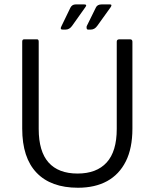

<svg xmlns="http://www.w3.org/2000/svg" viewBox="-20 -847 708 879"><path d="M336.8 12.5Q213.3 12.5 147.5 -56.2Q81.7 -124.8 81.7 -258.2V-656.5Q81.7 -666.8 90.3 -667H149.7Q157.2 -667 157.2 -656.2V-256.8Q157.2 -153.7 202.3 -103.1Q247.5 -52.5 335 -52.5Q422.2 -52.5 468.3 -103.1Q514.5 -153.7 514.5 -256.8V-656.2Q514.5 -667 526.7 -667H575.3Q586 -667 586.2 -656.2V-258.2Q586.2 -168.5 556 -108.3Q525.8 -48.2 470.4 -17.8Q415 12.5 336.8 12.5ZM376.7 -726.7 418.7 -812Q425.3 -826.8 445.2 -826.8H483.3Q495 -826.8 486.7 -814.2L425.7 -729.2Q413.5 -711.5 395.5 -711.5H382.8Q374.7 -711.5 376.7 -726.7ZM260.7 -725.8 302.3 -811.8Q310 -826.8 326.5 -826.8H365.3Q379.8 -826.8 371.5 -815.2L309.8 -728.3Q297.8 -711.5 280.2 -711.5H266.8Q253.3 -711.7 260.7 -725.8Z"/></svg>

Font: Vivano Light
Style: Regular
Weight: 300
Designer: Joe Prince, Josias Burgherr
Version: Version 2.064;September 19, 2022;FontCreator 14.0.0.2877 64-